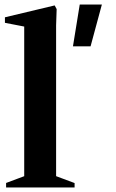

<svg xmlns="http://www.w3.org/2000/svg" viewBox="-20 -830 514 850"><path d="M7 -20 95.2 -53 87.2 -41.6V-720.6L95.6 -710.8L1.8 -729V-753.4L222 -806L230.8 -789.8L228.4 -718V-41.6L220.8 -53L310.2 -19.6V0H7ZM431 -810 381 -625H303L333 -810Z"/></svg>

Font: Wittgenstein
Style: Regular
Weight: 400
Designer: Jörg Drees
Foundry: Jörg Drees
Version: Version 1.003;Glyphs 3.1.2 (3151)